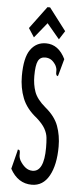

<svg xmlns="http://www.w3.org/2000/svg" viewBox="-56 -825 362 866"><g transform="rotate(5 125.0 -392.0)"><path d="M122 10Q59 10 24 -54L44 -133L46 -143L53 -141Q57 -134 56 -122Q55 -110 62 -95Q73 -76 87.5 -64.5Q102 -53 120 -53Q172 -53 172 -162Q172 -186 170 -206.5Q168 -227 156.5 -247.5Q145 -268 118 -292Q71 -329 53 -375Q35 -421 35 -475Q35 -558 61 -594.5Q87 -631 131 -631Q188 -631 219 -567L200 -498L197 -488L191 -491Q187 -498 188 -510Q189 -522 181 -537Q170 -554 158.5 -560.5Q147 -567 133 -567Q110 -567 100.5 -547.5Q91 -528 91 -480Q91 -441 102.5 -408.5Q114 -376 153 -343Q197 -307 212.5 -264.5Q228 -222 228 -172Q228 -89 200.5 -39.5Q173 10 122 10ZM74 -653 48 -693 123 -794H135L212 -693L187 -654L130 -722Z"/></g></svg>

Font: Inconsolata UltraCondensed Medium
Style: Regular
Weight: 500
Width: 1
Monospace: yes
Designer: Raph Levien, Cyreal, Brenton Simpson
Foundry: Raph Levien, Cyreal, Google
Version: Version 3.001; ttfautohint (v1.8.2.53-6de2)